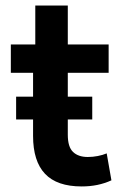

<svg xmlns="http://www.w3.org/2000/svg" viewBox="-20 -661 447 691"><path d="M274 10Q185 10 142 -35.5Q99 -81 99 -172V-399H19V-501H107V-641H224V-501H371V-399H224V-176Q224 -132 243 -114Q262 -96 296 -96Q314 -96 332 -99.5Q350 -103 364 -109L381 -12Q357 -1 330.5 4.5Q304 10 274 10ZM38 -231V-313H312V-231Z"/></svg>

Font: Nunito Sans 7pt Condensed
Style: Bold
Weight: 700
Width: 3
Designer: Vernon Adams
Foundry: Vernon Adams
Version: Version 3.101;gftools[0.9.27]